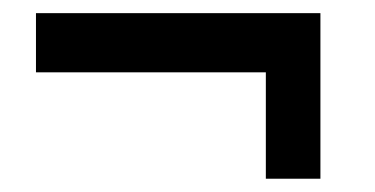

<svg xmlns="http://www.w3.org/2000/svg" viewBox="-20 -384 570 292"><path d="M384.3 -112.2V-274H34.7V-364H467.3V-112.2Z"/></svg>

Font: Faustina Light
Style: Italic
Weight: 300
Italic angle: -8°
Designer: Alfonso Garcia
Foundry: http://www.omnibus-type.com
Version: Version 1.200